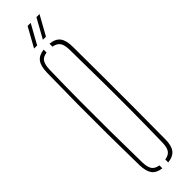

<svg xmlns="http://www.w3.org/2000/svg" viewBox="-320 -930 924 924"><g transform="rotate(-45 142.0 -467.5)"><path d="M122 4Q86.5 -0.5 71.2 -21.5Q56 -42.5 55 -85Q53 -197.5 52.2 -298.5Q51.5 -399.5 52.2 -500.5Q53 -601.5 55 -714Q56 -757 71.2 -778.2Q86.5 -799.5 122 -804V-784Q96 -780.5 85.5 -764.5Q75 -748.5 74 -714Q71.5 -604 71 -503.8Q70.5 -403.5 71.2 -301.5Q72 -199.5 74 -85Q75 -51.5 85.5 -35.8Q96 -20 122 -16ZM162 4V-16Q188 -20 198.8 -35.8Q209.5 -51.5 210 -85Q212.5 -199.5 213 -301.5Q213.5 -403.5 212.5 -503.8Q211.5 -604 210 -714Q209.5 -748.5 198.5 -764Q187.5 -779.5 162 -784V-804Q199 -800.5 215 -779Q231 -757.5 231 -714Q232 -601.5 232.2 -500.5Q232.5 -399.5 232.2 -298.5Q232 -197.5 231 -85Q231 -42.5 215 -21.2Q199 0 162 4ZM93 -840 148 -939H169L114 -840ZM153 -840 208 -939H229L174 -840Z"/></g></svg>

Font: Big Shoulders Stencil Display Thin
Style: Regular
Weight: 100
Designer: Patric King
Foundry: XO Type Co
Version: Version 1.000